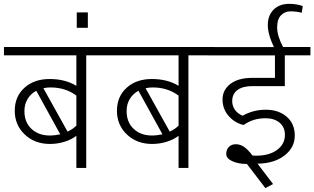

<svg xmlns="http://www.w3.org/2000/svg" viewBox="-35 -865 1619 989"><path d="M220.7 -167Q247.1 -167 275.4 -173.3L151.9 -397.5Q123.5 -382.3 107.2 -355.2Q90.8 -328.1 90.8 -293Q90.8 -234.9 127.4 -200.9Q164.1 -167 220.7 -167ZM225.1 -414.6H224.1Q207 -414.6 188.5 -410.6L313 -187Q340.8 -200.2 358.4 -217.8V-372.6Q302.2 -414.6 225.1 -414.6ZM358.4 0V-165.5Q334.5 -146.5 297.9 -135Q261.2 -123.5 222.2 -123.5Q144 -123.5 92.5 -172.1Q41 -220.7 41 -294.2Q41 -367.7 90.8 -412.8Q140.6 -458 220.9 -458Q301.3 -458 358.4 -422.9V-580.1H-14.6V-623H541V-580.1H409.2V0Z M417.5 -801.3V-721.7H360.4V-801.3Z M747.1 -167Q773.4 -167 801.8 -173.3L678.2 -397.5Q649.9 -382.3 633.5 -355.2Q617.2 -328.1 617.2 -293Q617.2 -234.9 653.8 -200.9Q690.4 -167 747.1 -167ZM751.5 -414.6H750.5Q733.4 -414.6 714.8 -410.6L839.4 -187Q867.2 -200.2 884.8 -217.8V-372.6Q828.6 -414.6 751.5 -414.6ZM884.8 0V-165.5Q860.8 -146.5 824.2 -135Q787.6 -123.5 748.5 -123.5Q670.4 -123.5 618.9 -172.1Q567.4 -220.7 567.4 -294.2Q567.4 -367.7 617.2 -412.8Q667 -458 747.3 -458Q827.6 -458 884.8 -422.9V-580.1H511.7V-623H1067.4V-580.1H935.5V0Z M1265.6 -64Q1278.3 -63 1284.2 -63Q1351.6 -63 1392.1 -92.8Q1432.6 -122.6 1432.6 -170.4Q1432.6 -210 1405.3 -232.9Q1377.9 -255.9 1332.5 -255.9Q1269 -255.9 1221.7 -222.2H1214.8Q1170.9 -234.4 1141.1 -269.5Q1111.3 -304.7 1111.3 -353Q1111.3 -401.4 1151.6 -432.6Q1191.9 -463.9 1264.2 -463.9H1381.3V-579.6H1038.1V-622.6H1376Q1344.2 -688.5 1344.5 -737.3Q1344.7 -786.1 1374.8 -815.7Q1404.8 -845.2 1454.6 -845.2Q1492.2 -845.2 1524.4 -834L1519.5 -799.3Q1492.7 -806.2 1463.1 -806.6Q1433.6 -807.1 1413.1 -786.9Q1392.6 -766.6 1392.6 -723.6Q1392.6 -680.7 1422.9 -623H1564V-580.1H1432.1V-421.4H1265.1Q1214.8 -421.4 1188 -401.1Q1161.1 -380.9 1161.1 -344.2Q1161.1 -319.3 1175 -299.6Q1189 -279.8 1214.8 -269Q1269.5 -299.8 1334.7 -299.8Q1399.9 -299.8 1441.7 -263.9Q1483.4 -228 1483.4 -166.5Q1483.4 -105 1430.4 -64Q1377.4 -22.9 1291.5 -22L1371.6 83L1332 104L1236.8 -20.5Q1191.9 -20.5 1161.1 -34.9Q1130.4 -49.3 1130.4 -71.8Q1130.4 -94.2 1144 -108.2Q1157.7 -122.1 1179.7 -122.1Q1201.7 -122.1 1221.4 -108.9Q1241.2 -95.7 1265.6 -64Z"/></svg>

Font: Yantramanav Light
Style: Regular
Weight: 300
Version: Version 1.001;PS 1.0;hotconv 1.0.72;makeotf.lib2.5.5900; ttf